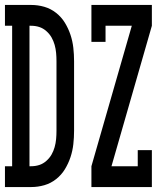

<svg xmlns="http://www.w3.org/2000/svg" viewBox="-31 -755 651 775"><path d="M338 0V-84L501 -651H395V-586H338V-735H582V-651L419 -84H525V-149H582V0ZM95 0H-11V-84H18V-651H-11V-735H95Q122 -735 148 -727.5Q174 -720 195.5 -703Q217 -686 231 -663Q245 -640 253.5 -614.5Q262 -589 265 -562Q268 -535 268 -508V-227Q268 -200 265 -173Q262 -146 253.5 -120.5Q245 -95 231 -72Q217 -49 195.5 -32Q174 -15 148 -7.5Q122 0 95 0ZM88 -84H95Q112 -84 127.5 -89Q143 -94 156 -105.5Q169 -117 177 -131Q185 -145 189.5 -161Q194 -177 195.5 -193.5Q197 -210 197 -227V-508Q197 -525 195.5 -541.5Q194 -558 189.5 -574Q185 -590 177 -604Q169 -618 156 -629.5Q143 -641 127.5 -646Q112 -651 95 -651H88Z"/></svg>

Font: Iosevka HT Medium Extended
Style: Regular
Weight: 500
Width: 7
Monospace: yes
Designer: Belleve Invis
Foundry: Belleve Invis
Version: Version 32.3.0; ttfautohint (v1.8.4)